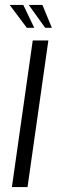

<svg xmlns="http://www.w3.org/2000/svg" viewBox="-20 -754 229 774"><path d="M28 0 112 -591H175L91 0ZM189 -642H162L96 -734H151ZM118 -642H88L19 -734H74Z"/></svg>

Font: Alumni Sans
Style: Italic
Weight: 400
Italic angle: -8°
Version: Version 1.016